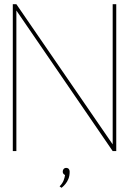

<svg xmlns="http://www.w3.org/2000/svg" viewBox="-20 -720 617 915"><path d="M264 168 273 175Q273 175 278.5 170.5Q284 166 292 156.5Q300 147 306 132.5Q312 118 312 98Q312 90 307.5 85Q303 80 295 80Q288 80 283.5 85Q279 90 279 98Q279 104 282 108Q285 112 290 114Q289 124 283.5 139Q278 154 264 168ZM534 -700H517V-32L58 -700H41V0H58V-670L517 0H534Z"/></svg>

Font: Advent Pro Thin
Style: Regular
Weight: 250
Version: Version 3.000